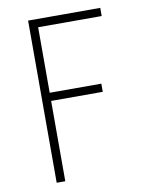

<svg xmlns="http://www.w3.org/2000/svg" viewBox="-83 -796 666 857"><g transform="rotate(-10 250.0 -367.5)"><path d="M104 0V-735H431V-698H143V-401H377V-364H143V0Z"/></g></svg>

Font: Iosevka Term Curly Extralight
Style: Regular
Weight: 200
Designer: Belleve Invis
Foundry: Belleve Invis
Version: Version 32.3.0